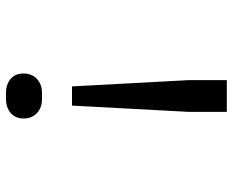

<svg xmlns="http://www.w3.org/2000/svg" viewBox="-88 -508 776 640"><g transform="rotate(-90 300.0 -188.0)"><path d="M247 180V55L268 -336H332L353 55V180ZM290 -436Q261 -436 243 -453Q225 -470 225 -497Q225 -524 243 -540Q261 -556 290 -556H310Q339 -556 357 -540.5Q375 -525 375 -498Q375 -470 357 -453Q339 -436 310 -436Z"/></g></svg>

Font: JetBrains Mono Zero
Style: Regular-Zero
Weight: 400
Designer: Philipp Nurullin, Konstantin Bulenkov
Foundry: JetBrains
Version: Version 2.211